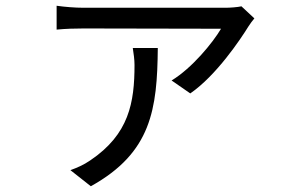

<svg xmlns="http://www.w3.org/2000/svg" viewBox="-20 -569 1040 668"><path d="M442 -402C445 -382 448 -362 448 -343C448 -212 429 -102 294 -11C271 5 247 15 225 23L296 79C507 -38 527 -189 529 -402ZM820 -547C807 -544 780 -542 765 -542H271C241 -542 205 -545 177 -549V-466C208 -469 241 -470 271 -470L749 -469C720 -420 648 -332 577 -289L642 -244C732 -306 816 -431 845 -478C850 -486 859 -498 865 -505Z"/></svg>

Font: Source Han Sans KR Regular
Style: Regular
Weight: 400
Designer: Ryoko NISHIZUKA (kana & ideographs); Paul D. Hunt (Latin, Greek & Cyrillic); Wenlong ZHANG (bopomofo); Sandoll Communica
Foundry: Adobe Systems Incorporated
Version: Version 1.004;PS 1.004;hotconv 1.0.82;makeotf.lib2.5.63406